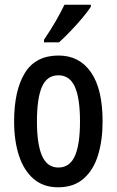

<svg xmlns="http://www.w3.org/2000/svg" viewBox="-20 -786 496 816"><path d="M416 -270Q416 -189 396.5 -126Q377 -63 335 -26.5Q293 10 227 10Q164 10 122.5 -26Q81 -62 60.5 -125Q40 -188 40 -270Q40 -401 85.5 -475.5Q131 -550 229 -550Q317 -550 366.5 -479Q416 -408 416 -270ZM137 -270Q137 -172 159 -123Q181 -74 228 -74Q276 -74 298 -122.5Q320 -171 320 -270Q320 -369 298 -417.5Q276 -466 228 -466Q180 -466 158.5 -417.5Q137 -369 137 -270ZM366 -757Q353 -737 329 -708.5Q305 -680 278.5 -652.5Q252 -625 231 -606H167V-617Q221 -697 254 -766H366Z"/></svg>

Font: Noto Sans Gujarati UI ExtraCondensed Medium
Style: Regular
Weight: 500
Width: 2
Designer: Jelle Bosma - Monotype Design Team, Universal Thirst
Foundry: Monotype Imaging Inc.
Version: Version 2.106; ttfautohint (v1.8.4.7-5d5b)